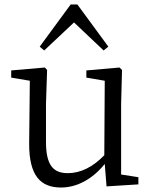

<svg xmlns="http://www.w3.org/2000/svg" viewBox="-20 -822 679 856"><path d="M310 -722 442 -597 463 -614 325 -802H295L157 -614L177 -597ZM520 -44V-358L524 -510L513 -521L365 -508V-476L447 -462L445 -130C394 -77 339 -50 282 -50C217 -50 185 -86 185 -190V-358L190 -510L180 -521L30 -508V-476L113 -462L110 -184C109 -37 162 14 252 14C322 14 391 -22 447 -91L455 9L597 0V-32Z"/></svg>

Font: Noto Serif CJK JP
Style: Regular
Weight: 400
Designer: Ryoko NISHIZUKA 西塚涼子 (kana & ideographs); Frank Grießhammer (Latin, Greek & Cyrillic); Wenlong ZHANG 张文龙 (bopomofo); San
Foundry: Adobe Systems Incorporated
Version: Version 1.000;PS 1;hotconv 16.6.53;makeotf.lib2.5.65590